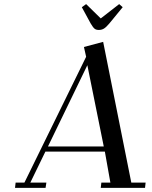

<svg xmlns="http://www.w3.org/2000/svg" viewBox="-20 -916 743 936"><path d="M53.2 0 56.2 -25.9H99.1L399.9 -639.2L389.2 -687L482.9 -711.9L620.1 -25.9H689.9L687 0H471.2L474.1 -25.9H518.1L491.2 -176.8H201.2L127.9 -25.9H206.1L202.1 0ZM213.9 -202.1H485.8L405.8 -598.1ZM378.9 -880.9 399.9 -896 471.2 -826.2 561 -896 578.1 -880.9 513.2 -801.8Q498 -783.7 487.1 -776.9Q476.1 -770 461.9 -770Q448.2 -770 440.7 -776.4Q433.1 -782.7 421.9 -801.8Z"/></svg>

Font: Dehuti
Style: Bold-Italic
Weight: 700
Version: Version 1.2